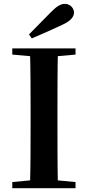

<svg xmlns="http://www.w3.org/2000/svg" viewBox="-20 -997 466 1017"><path d="M133.4 -814.5 148.4 -793.6C202.8 -816.4 257.1 -840.9 310.7 -865.9C359 -887.7 372 -911.6 372 -930.5C372 -953.6 351.7 -976.5 324 -976.5C301.9 -976.5 281.4 -965.1 249.2 -932.2C213.3 -896.4 173.4 -855.1 133.4 -814.5ZM45.1 0H380.1V-32.6L226 -47.3H198.2L45.1 -32.6ZM138.6 0H287C284.3 -115.1 284.3 -231.2 284.3 -346.9V-393.6C284.3 -510.8 284.3 -627.1 287 -740.5H138.6C142.1 -625.4 142.1 -510 142.1 -393.6V-346.1C142.1 -229 142.1 -112.9 138.6 0ZM45.1 -707.9 198.2 -694.2H226L380.1 -707.9V-740.5H45.1Z"/></svg>

Font: Source Han Serif TW VF
Style: Regular
Weight: 250
Designer: Ryoko NISHIZUKA 西塚涼子 (kana & ideographs); Frank Grießhammer (Latin, Greek & Cyrillic); Wenlong ZHANG 张文龙 (bopomofo); San
Foundry: Adobe
Version: Version 2.002;hotconv 1.1.0;makeotfexe 2.6.0